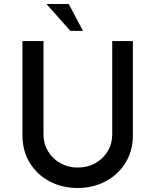

<svg xmlns="http://www.w3.org/2000/svg" viewBox="-20 -930 775 958"><path d="M197 -259Q197 -213 219.5 -175.5Q242 -138 281 -116Q320 -94 367 -94Q417 -94 456 -116Q495 -138 517.5 -175.5Q540 -213 540 -259V-725H643V-256Q643 -177 606 -117.5Q569 -58 506.5 -25Q444 8 367 8Q290 8 227.5 -25Q165 -58 128.5 -117.5Q92 -177 92 -256V-725H197ZM212 -910H323L394 -776H331Z"/></svg>

Font: Reem Kufi Ink
Style: Regular
Weight: 400
Designer: Khaled Hosny
Version: Version 1.7